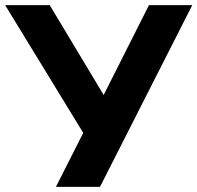

<svg xmlns="http://www.w3.org/2000/svg" viewBox="-38 -725 766 745"><path d="M179 0 300 -239 295 -193 -18 -705H155L367 -352H362L540 -705H708L350 0Z"/></svg>

Font: Nunito Sans 8pt ExtraBold
Style: Regular
Weight: 800
Version: Version 3.101;gftools[0.9.27]